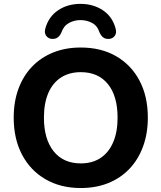

<svg xmlns="http://www.w3.org/2000/svg" viewBox="-20 -961 834 992"><path d="M397 10.5Q293.5 10.5 215.2 -34.8Q137 -80 93.9 -161.8Q50.8 -243.5 50.8 -352.9Q50.8 -435.8 75.4 -502.4Q100 -569 145.6 -616.6Q191.2 -664.2 255.1 -689.9Q319 -715.5 397.4 -715.5Q502 -715.5 579.8 -670.8Q657.5 -626 700.6 -544.8Q743.8 -463.5 743.8 -353.9Q743.8 -271 719.1 -204Q694.5 -137 648.9 -88.9Q603.2 -40.8 539.4 -15.1Q475.5 10.5 397 10.5ZM397.1 -116.8Q457.4 -116.8 499.7 -144.9Q542 -173 564.8 -226.1Q587.5 -279.2 587.5 -353.1Q587.5 -464.8 537.6 -526.5Q487.8 -588.2 397.2 -588.2Q338 -588.2 295.1 -560.5Q252.2 -532.8 229.6 -480.3Q207 -427.7 207 -353.2Q207 -241.8 257.2 -179.3Q307.5 -116.8 397.1 -116.8ZM245.5 -760.2Q228 -762.5 218 -777Q208 -791.5 214.2 -813.8Q231.2 -875 280.4 -908Q329.5 -941 395.8 -941Q462 -941 511.5 -908Q561 -875 577.2 -813.8Q583.8 -791.8 573.8 -777.1Q563.8 -762.5 546 -760.2Q529.8 -758.8 519.6 -763.8Q509.5 -768.8 503.8 -777Q498 -785.2 494.2 -793.2Q483.5 -827.5 456 -842.4Q428.5 -857.2 395.8 -857.2Q364 -857.2 336.5 -842.4Q309 -827.5 297.2 -793.2Q293.8 -785.2 287.9 -777Q282 -768.8 271.9 -763.9Q261.8 -759 245.5 -760.2Z"/></svg>

Font: Nunito ExtraLight
Style: Regular
Weight: 200
Designer: Vernon Adams
Foundry: Vernon Adams
Version: Version 3.602;April 4, 2023;FontCreator 14.0.0.2856 64-bit